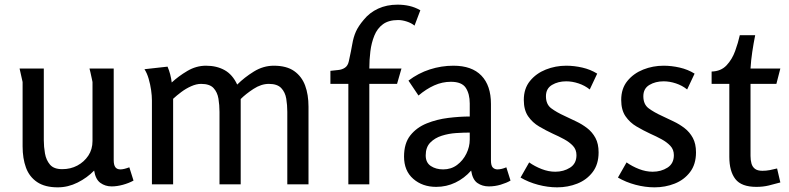

<svg xmlns="http://www.w3.org/2000/svg" viewBox="-20 -791 3385 824"><path d="M168 -497V-189Q168 -161 173 -132.5Q178 -104 194.5 -84.5Q211 -65 247 -65Q283 -65 312 -80.5Q341 -96 359 -123Q377 -150 377 -186V-439Q377 -440 374 -453.5Q371 -467 368 -481Q365 -495 364 -497H468V-104Q468 -83 475 -73.5Q482 -64 497 -64Q511 -64 535 -73L553 -16Q533 -5 507.5 2Q482 9 459 9Q432 9 411 -6Q390 -21 384 -59Q354 -28 313 -7.5Q272 13 228 13Q173 13 139.5 -9.5Q106 -32 91.5 -71.5Q77 -111 77 -163V-439L64 -497Z M699 -505Q706 -489 710.5 -471.5Q715 -454 717 -437Q746 -464 784 -486.5Q822 -509 864 -509Q910 -509 944 -490Q978 -471 998 -428Q1029 -459 1069.5 -484Q1110 -509 1155 -509Q1210 -509 1242.5 -486Q1275 -463 1289.5 -424Q1304 -385 1304 -333V0H1213V-311Q1213 -340 1208.5 -367.5Q1204 -395 1187 -413Q1170 -431 1134 -431Q1101 -431 1068 -409.5Q1035 -388 1013 -366V0H922V-311Q922 -340 917.5 -367.5Q913 -395 896.5 -413Q880 -431 843 -431Q823 -431 800.5 -421Q778 -411 758 -396Q738 -381 723 -367V0H632V-360Q632 -380 628.5 -404.5Q625 -429 618 -453Q611 -477 600 -494Z M1686 -771Q1713 -771 1737 -765.5Q1761 -760 1784 -747L1759 -681Q1746 -692 1726 -698.5Q1706 -705 1689 -705Q1648 -705 1623.5 -687Q1599 -669 1586.5 -638Q1574 -607 1569.5 -570.5Q1565 -534 1565 -497H1703L1684 -431H1565V0H1475V-431H1398V-487Q1414 -489 1431 -490.5Q1448 -492 1460.5 -500.5Q1473 -509 1477 -528Q1487 -573 1492 -602.5Q1497 -632 1507.5 -655.5Q1518 -679 1541 -706Q1566 -737 1603 -754Q1640 -771 1686 -771Z M1926 -509Q2005 -509 2046 -466.5Q2087 -424 2087 -345V-103Q2087 -80 2095 -72Q2103 -64 2115 -64Q2124 -64 2134 -66.5Q2144 -69 2153 -73L2171 -16Q2154 -6 2129 1.5Q2104 9 2078 9Q2050 9 2029 -5.5Q2008 -20 2002 -59Q1973 -26 1934.5 -7.5Q1896 11 1852 11Q1793 11 1753.5 -23.5Q1714 -58 1714 -119Q1714 -176 1741 -210Q1768 -244 1811.5 -261.5Q1855 -279 1904 -285Q1953 -291 1996 -291V-347Q1996 -388 1979 -414Q1962 -440 1915 -440Q1878 -440 1843.5 -424.5Q1809 -409 1776 -381L1733 -445Q1775 -477 1824.5 -493Q1874 -509 1926 -509ZM1996 -222Q1970 -222 1938 -220Q1906 -218 1876 -208.5Q1846 -199 1826.5 -179Q1807 -159 1807 -124Q1807 -93 1829 -78.5Q1851 -64 1882 -64Q1916 -64 1941.5 -83Q1967 -102 1981.5 -131.5Q1996 -161 1996 -192Z M2410 -509Q2444 -509 2479 -501Q2514 -493 2543 -475L2511 -407Q2490 -424 2463 -433Q2436 -442 2410 -442Q2375 -442 2349 -426.5Q2323 -411 2323 -378Q2323 -343 2346 -326Q2369 -309 2402 -294Q2427 -282 2452.5 -270Q2478 -258 2500 -241Q2522 -224 2535.5 -199Q2549 -174 2549 -137Q2549 -86 2523.5 -52.5Q2498 -19 2457.5 -3Q2417 13 2371 13Q2331 13 2289.5 2Q2248 -9 2214 -29L2251 -94Q2275 -77 2304.5 -65.5Q2334 -54 2363 -54Q2399 -54 2426.5 -71.5Q2454 -89 2454 -125Q2454 -149 2439 -165Q2424 -181 2401 -193.5Q2378 -206 2353 -217Q2323 -231 2294 -248Q2265 -265 2246.5 -292Q2228 -319 2228 -362Q2228 -411 2254.5 -443.5Q2281 -476 2322.5 -492.5Q2364 -509 2410 -509Z M2828 -509Q2862 -509 2897 -501Q2932 -493 2961 -475L2929 -407Q2908 -424 2881 -433Q2854 -442 2828 -442Q2793 -442 2767 -426.5Q2741 -411 2741 -378Q2741 -343 2764 -326Q2787 -309 2820 -294Q2845 -282 2870.5 -270Q2896 -258 2918 -241Q2940 -224 2953.5 -199Q2967 -174 2967 -137Q2967 -86 2941.5 -52.5Q2916 -19 2875.5 -3Q2835 13 2789 13Q2749 13 2707.5 2Q2666 -9 2632 -29L2669 -94Q2693 -77 2722.5 -65.5Q2752 -54 2781 -54Q2817 -54 2844.5 -71.5Q2872 -89 2872 -125Q2872 -149 2857 -165Q2842 -181 2819 -193.5Q2796 -206 2771 -217Q2741 -231 2712 -248Q2683 -265 2664.5 -292Q2646 -319 2646 -362Q2646 -411 2672.5 -443.5Q2699 -476 2740.5 -492.5Q2782 -509 2828 -509Z M3221 -640Q3214 -605 3208.5 -568.5Q3203 -532 3201 -497H3329L3312 -431H3201V-122Q3201 -104 3205 -89.5Q3209 -75 3220 -66.5Q3231 -58 3252 -58Q3268 -58 3284 -61Q3300 -64 3315 -68L3329 -8Q3304 -1 3279.5 5Q3255 11 3226 11Q3162 11 3136 -22.5Q3110 -56 3110 -118V-431H3034V-484Q3074 -485 3098 -510.5Q3122 -536 3135 -572Q3148 -608 3155 -640Z"/></svg>

Font: Rosario Light Medium
Style: Regular
Weight: 500
Version: Version 1.101; ttfautohint (v1.8.1.43-b0c9)